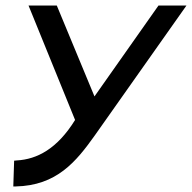

<svg xmlns="http://www.w3.org/2000/svg" viewBox="-20 -471 693 693"><path d="M83 -451 251 -38C186 67 113 104 41 108L31 109L28 202H36C185 199 255 112 322 18L653 -451H552L321 -123L185 -451Z"/></svg>

Font: Charger Sport
Style: BdExtObl
Weight: 700
Designer: Jasper
Foundry: Cannot Into Space Fonts
Version: Version 1.1